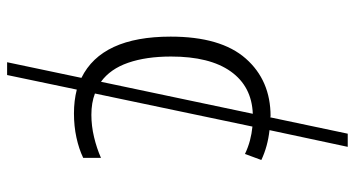

<svg xmlns="http://www.w3.org/2000/svg" viewBox="-249 -551 998 540"><g transform="rotate(90 250.0 -281.0)"><path d="M155 198 199 -11Q83 -68 83 -262Q83 -403 144.5 -473Q206 -543 307 -543L310 -542L356 -760H393L346 -540Q392 -535 430 -517L413 -471Q394 -480 375 -485Q356 -490 336 -492L243 -49Q269 -39 303 -39Q334 -39 365.5 -46.5Q397 -54 424 -66V-16Q399 -4 367 3Q335 10 299 10Q263 10 232 2L191 198ZM139 -263Q139 -193 156.5 -142.5Q174 -92 210 -66L300 -493Q223 -490 181 -431Q139 -372 139 -263Z"/></g></svg>

Font: Noto Sans Mono ExtraCondensed Light
Style: Regular
Weight: 300
Width: 2
Designer: Monotype Design Team
Foundry: Monotype Imaging Inc.
Version: Version 2.014; ttfautohint (v1.8.4.7-5d5b)